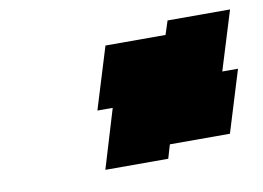

<svg xmlns="http://www.w3.org/2000/svg" viewBox="-48 -708 643 469"><g transform="rotate(-10 273.5 -473.5)"><path d="M185 -453H223L179 -307H335L345 -341H494L541 -494H502L547 -640H392L381 -606H232Z"/></g></svg>

Font: bitstorm
Style: extobl
Weight: 400
Version: Version 0.2